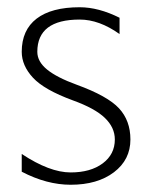

<svg xmlns="http://www.w3.org/2000/svg" viewBox="-20 -505 410 530"><path d="M40 -31V-80Q117 -29 175 -29Q230 -29 263.5 -54Q297 -79 297 -120Q297 -153 269.5 -179.5Q242 -206 181 -228Q102 -257 71 -290.5Q40 -324 40 -362Q40 -422 81 -453.5Q122 -485 200 -485Q252 -485 310 -456V-411Q254 -451 200 -451Q83 -451 83 -362Q83 -335 110 -313Q137 -291 192 -271Q277 -240 308.5 -206Q340 -172 340 -120Q340 -64 294.5 -29.5Q249 5 175 5Q109 5 40 -31Z"/></svg>

Font: Glametrix
Style: Light
Weight: 300
Designer: gluk
Foundry: gluk
Version: Version 0.40